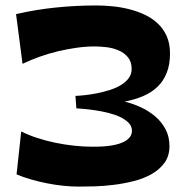

<svg xmlns="http://www.w3.org/2000/svg" viewBox="-20 -651 690 707"><path d="M439 -276.9Q469.2 -269.5 498.8 -255.9Q528.3 -242.2 551.8 -222.2Q575.2 -202.1 589.6 -175Q604 -147.9 604 -112.8Q604 -76.7 585.9 -51.8Q567.9 -26.9 538.8 -10.3Q509.8 6.3 473.4 15.6Q437 24.9 399.9 29.5Q362.8 34.2 328.6 35.2Q294.4 36.1 270 36.1Q242.2 36.1 212.4 33Q182.6 29.8 152.8 23.9Q123 18.1 94.5 9.8Q65.9 1.5 41 -8.8L58.1 -167Q85.4 -153.3 117.9 -142.8Q150.4 -132.3 184.6 -125.2Q218.8 -118.2 253.2 -114.5Q287.6 -110.8 318.8 -110.8Q328.1 -110.8 342.8 -111.1Q357.4 -111.3 373.8 -113Q390.1 -114.7 406.5 -118.4Q422.9 -122.1 436 -128.7Q449.2 -135.3 457.5 -145.3Q465.8 -155.3 465.8 -169.9Q465.8 -186.5 453.4 -199Q440.9 -211.4 421.6 -220.5Q402.3 -229.5 378.7 -235.4Q355 -241.2 332.3 -244.6Q309.6 -248 290.5 -249.8Q271.5 -251.5 261.2 -252L257.8 -297.9Q271 -298.3 291.5 -300.5Q312 -302.7 335 -307.1Q357.9 -311.5 381.1 -318.6Q404.3 -325.7 422.9 -336.4Q441.4 -347.2 453.1 -362.1Q464.8 -377 464.8 -397Q464.8 -423.3 451.4 -439.7Q438 -456.1 417.5 -465.1Q397 -474.1 373.3 -477.1Q349.6 -480 329.1 -480Q296.4 -480 261.7 -475.1Q227.1 -470.2 192.4 -461.9Q157.7 -453.6 124.8 -441.7Q91.8 -429.7 63 -416L39.1 -599.1Q111.3 -615.7 185.3 -623.3Q259.3 -630.9 334 -630.9Q362.3 -630.9 393.3 -627.9Q424.3 -625 454.6 -617.4Q484.9 -609.9 512.2 -597.2Q539.6 -584.5 560.5 -564.9Q581.5 -545.4 593.8 -518.1Q606 -490.7 606 -454.1Q606 -413.6 594.2 -383.5Q582.5 -353.5 560.8 -332.3Q539.1 -311 508.1 -297.6Q477.1 -284.2 439 -276.9Z"/></svg>

Font: Peralta
Style: Regular
Weight: 400
Designer: Astigmatic (AOETI)
Foundry: Astigmatic (AOETI)
Version: Version 1.000